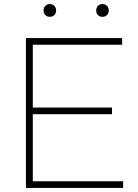

<svg xmlns="http://www.w3.org/2000/svg" viewBox="-20 -928 682 948"><path d="M108 0V-740H583V-707H142V-397H533V-364H142V-33H588V0ZM486 -845Q472.5 -845 463.8 -853.5Q455 -862 455 -876Q455 -890.5 463.8 -899.2Q472.5 -908 486 -908Q499.5 -908 508.2 -899.2Q517 -890.5 517 -876Q517 -862 508.2 -853.5Q499.5 -845 486 -845ZM226 -845Q212.5 -845 203.8 -853.5Q195 -862 195 -876Q195 -890.5 203.8 -899.2Q212.5 -908 226 -908Q239.5 -908 248.2 -899.2Q257 -890.5 257 -876Q257 -862 248.2 -853.5Q239.5 -845 226 -845Z"/></svg>

Font: Encode Sans Expanded Thin
Style: Regular
Weight: 100
Width: 7
Designer: Multiple Designers
Foundry: Impallari Type
Version: Version 3.000; ttfautohint (v1.8.3) -l 8 -r 50 -G 200 -x 14 